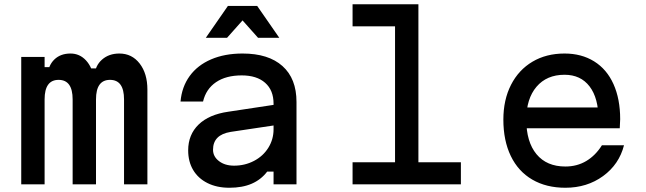

<svg xmlns="http://www.w3.org/2000/svg" viewBox="-20 -868 3040 904"><path d="M190 -600V-552H269L204 -512Q207 -560 236 -588Q265 -616 312 -616Q355 -616 385 -583.5Q415 -551 422 -498L357 -546H485L425 -512Q428 -559 460.5 -587.5Q493 -616 542 -616Q601 -616 637.5 -569Q674 -522 674 -446V0H564V-400Q564 -446 547.5 -469Q531 -492 498 -492Q465 -492 448.5 -469Q432 -446 432 -400V0H322V-400Q322 -446 305.5 -469Q289 -492 256 -492Q223 -492 206.5 -469Q190 -446 190 -400V0H80V-600Z M1280 -279 1066 -247Q1024 -240 1003.5 -219Q983 -198 983 -163Q983 -131 1011 -109.5Q1039 -88 1082 -88Q1133 -88 1176 -110.5Q1219 -133 1243.5 -172.5Q1268 -212 1268 -259V-380Q1268 -443 1228.5 -478Q1189 -513 1118 -513Q1044 -513 997 -481Q950 -449 936 -390H830Q836 -459 873 -510Q910 -561 974 -588.5Q1038 -616 1122 -616Q1244 -616 1310 -557Q1376 -498 1376 -388V0H1268V-60H1238Q1209 -22 1165 -3Q1121 16 1060 16Q1001 16 957 -6Q913 -28 889.5 -67.5Q866 -107 866 -160Q866 -234 915 -281.5Q964 -329 1055 -342L1280 -376ZM1053 -840H1191L1295 -690H1195L1089 -809H1155L1049 -690H949Z M1950 -848V-104H2150V0H1640V-104H1840V-744H1640V-848Z M2835 -362 2798 -305Q2798 -406 2756 -461Q2714 -516 2638 -516Q2554 -516 2506 -459.5Q2458 -403 2458 -305Q2458 -200 2506 -142Q2554 -84 2642 -84Q2697 -84 2740.5 -110Q2784 -136 2814 -184H2918Q2895 -94 2819.5 -39Q2744 16 2642 16Q2552 16 2486 -22.5Q2420 -61 2385 -133.5Q2350 -206 2350 -305Q2350 -398 2386 -468.5Q2422 -539 2487 -577.5Q2552 -616 2638 -616Q2718 -616 2777.5 -579Q2837 -542 2868.5 -472Q2900 -402 2900 -307Q2900 -292 2898 -264H2435V-362Z"/></svg>

Font: Martian Mono sWd Rg
Style: Regular
Weight: 400
Width: 6
Monospace: yes
Designer: Roman Shamin
Foundry: Evil Martians
Version: Version 1.000